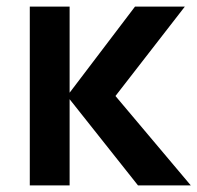

<svg xmlns="http://www.w3.org/2000/svg" viewBox="-20 -560 596 580"><path d="M182.7 -269.9 396.8 0H556.3L328.8 -270L538.3 -540H387.8ZM70 0H190.3V-540H70Z"/></svg>

Font: Vela Sans GX ExtLt
Style: Regular
Weight: 200
Designer: Principal design: Mikhail Sharanda - project Manrope.
Design modification: Ravid Balaliev
Foundry: Mikhail Sharanda
Version: Version 1.001